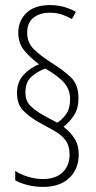

<svg xmlns="http://www.w3.org/2000/svg" viewBox="-20 -780 378 756"><path d="M47 -414Q47 -458 73.5 -486Q100 -514 134 -527Q100 -552 76 -580.5Q52 -609 52 -651Q52 -698 84 -729Q116 -760 177 -760Q207 -760 233 -752.5Q259 -745 279 -733L263 -705Q248 -714 226 -722Q204 -730 177 -730Q137 -730 112 -710.5Q87 -691 87 -652Q87 -612 113 -586.5Q139 -561 181 -534Q231 -503 260 -474.5Q289 -446 289 -394Q289 -353 271.5 -326Q254 -299 230 -281Q259 -258 274.5 -233Q290 -208 290 -172Q290 -115 253 -79.5Q216 -44 149 -44Q118 -44 88.5 -51.5Q59 -59 40 -70V-107Q59 -94 89 -84.5Q119 -75 149 -75Q199 -75 226.5 -101.5Q254 -128 254 -171Q254 -206 238 -227.5Q222 -249 194.5 -264.5Q167 -280 134 -298Q95 -320 71 -345Q47 -370 47 -414ZM80 -416Q80 -383 99.5 -363.5Q119 -344 153 -325L205 -297Q223 -307 239.5 -329.5Q256 -352 256 -389Q256 -426 234 -452.5Q212 -479 159 -510Q129 -500 104.5 -478.5Q80 -457 80 -416Z"/></svg>

Font: Noto Sans Malayalam ExtraCondensed ExtraLight
Style: Regular
Weight: 200
Width: 2
Designer: Jelle Bosma - Monotype Design Team
Foundry: Monotype Imaging Inc.
Version: Version 2.104; ttfautohint (v1.8.4.7-5d5b)